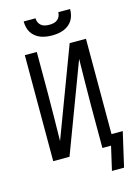

<svg xmlns="http://www.w3.org/2000/svg" viewBox="-159 -1038 918 1286"><g transform="rotate(-15 300.0 -395.0)"><path d="M300 -815Q280 -815 259.5 -818Q239 -821 220.5 -828Q202 -835 185.5 -848Q169 -861 158.5 -878Q148 -895 143.5 -915Q139 -935 139 -955H221Q221 -940 227 -926.5Q233 -913 244.5 -904Q256 -895 270.5 -892Q285 -889 300 -889Q315 -889 329.5 -892Q344 -895 355.5 -904Q367 -913 373 -926.5Q379 -940 379 -955H461Q461 -935 456.5 -915Q452 -895 441.5 -878Q431 -861 414.5 -848Q398 -835 379.5 -828Q361 -821 340.5 -818Q320 -815 300 -815ZM535 165H451L489 0H429V-294Q429 -375 430.5 -455.5Q432 -536 433 -617L201 0H88V-735H171V-441Q171 -360 169.5 -279.5Q168 -199 167 -118L399 -735H512V-74H590Z"/></g></svg>

Font: Iosevka Mono
Style: Regular
Weight: 400
Designer: Belleve Invis
Foundry: Belleve Invis
Version: Version 11.1.1